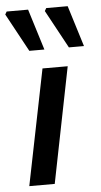

<svg xmlns="http://www.w3.org/2000/svg" viewBox="-69 -778 427 812"><g transform="rotate(-5 144.0 -372.0)"><path d="M22 0 121 -491H228L130 0ZM72 -570 -16 -732 -9 -744H82L136 -570ZM240 -570 152 -732 159 -744H250L304 -570Z"/></g></svg>

Font: Source Sans 3 SemiBold
Style: Italic
Weight: 600
Italic angle: -11°
Designer: Paul D. Hunt
Foundry: Adobe
Version: Version 3.046;hotconv 1.0.118;makeotfexe 2.5.65603